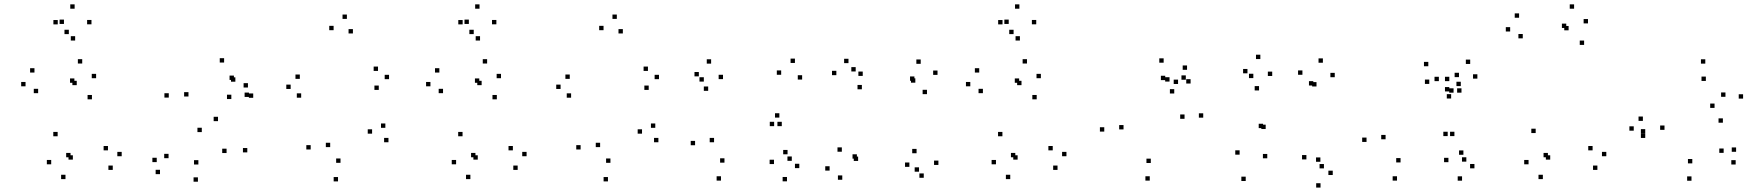

<svg xmlns="http://www.w3.org/2000/svg" viewBox="-20 -808 8100 882"><path d="M498 -27.5V-47.5H478V-27.5ZM539 -90.3V-110.3H519V-90.3ZM476 -117.3V-137.3H456V-117.3ZM314.7 -74.7V-94.7H294.7V-74.7ZM304 -85.5V-105.5H284V-85.5ZM402.3 -351.7V-371.7H382.3V-351.7ZM421.5 -448.7V-468.7H401.5V-448.7ZM357.7 -516.2V-536.2H337.7V-516.2ZM138.3 -474.7V-494.7H118.3V-474.7ZM97.3 -411.5V-431.5H77.3V-411.5ZM155.2 -380V-400H135.2V-380ZM321.7 -427.7V-447.7H301.7V-427.7ZM332.5 -416.8V-436.8H312.5V-416.8ZM244.8 -182V-202H224.8V-182ZM215.2 -53.2V-73.2H195.2V-53.2ZM280.8 14.8V-5.2H260.8V14.8ZM400.2 -696.3V-716.3H380.2V-696.3ZM322.8 -768V-788H302.8V-768ZM245.3 -696V-716H225.3V-696ZM296.2 -651.3V-671.3H276.2V-651.3ZM273.8 -698V-718H253.8V-698ZM325.2 -621.8V-641.8H305.2V-621.8Z M1116 -108V-128H1096V-108ZM981.5 -251.5V-271.5H961.5V-251.5ZM845.8 -364.7V-384.7H825.8V-364.7ZM1054.5 -440.8V-460.8H1034.5V-440.8ZM1061.2 -432.7V-452.7H1041.2V-432.7ZM1042.7 -353V-373H1022.7V-353ZM1143.2 -358.7V-378.7H1123.2V-358.7ZM1119 -406V-426H1099V-406ZM1123.7 -362.7V-382.7H1103.7V-362.7ZM1009.5 -520.7V-540.7H989.5V-520.7ZM755.3 -359.7V-379.7H735.3V-359.7ZM907 -201.2V-221.2H887V-201.2ZM1020.8 -105V-125H1000.8V-105ZM891.3 -52.3V-72.3H871.3V-52.3ZM754.3 -81.3V-101.3H734.3V-81.3ZM700 -63.3V-83.3H680V-63.3ZM715 -8V-28H695V-8ZM889.2 26.7V6.7H869.2V26.7Z M1764.5 -154.5V-174.5H1744.5V-154.5ZM1750.2 -220.8V-240.8H1730.2V-220.8ZM1689.3 -194V-214H1669.3V-194ZM1544.2 -60V-80H1524.2V-60ZM1496.8 -132.2V-152.2H1476.8V-132.2ZM1601.2 -654.3V-674.3H1581.2V-654.3ZM1573.5 -721.2V-741.2H1553.5V-721.2ZM1512.5 -669.3V-689.3H1492.5V-669.3ZM1407.2 -121.3V-141.3H1387.2V-121.3ZM1532.8 25.3V5.3H1512.8V25.3ZM1720 -395V-415H1700V-395ZM1767.2 -444.3V-464.3H1747.2V-444.3ZM1716.5 -482.2V-502.2H1696.5V-482.2ZM1357.3 -445.7V-465.7H1337.3V-445.7ZM1315.2 -399.3V-419.3H1295.2V-399.3ZM1363.5 -359.2V-379.2H1343.5V-359.2Z M2358 -27.5V-47.5H2338V-27.5ZM2399 -90.3V-110.3H2379V-90.3ZM2336 -117.3V-137.3H2316V-117.3ZM2174.7 -74.7V-94.7H2154.7V-74.7ZM2164 -85.5V-105.5H2144V-85.5ZM2262.3 -351.7V-371.7H2242.3V-351.7ZM2281.5 -448.7V-468.7H2261.5V-448.7ZM2217.7 -516.2V-536.2H2197.7V-516.2ZM1998.3 -474.7V-494.7H1978.3V-474.7ZM1957.3 -411.5V-431.5H1937.3V-411.5ZM2015.2 -380V-400H1995.2V-380ZM2181.7 -427.7V-447.7H2161.7V-427.7ZM2192.5 -416.8V-436.8H2172.5V-416.8ZM2104.8 -182V-202H2084.8V-182ZM2075.2 -53.2V-73.2H2055.2V-53.2ZM2140.8 14.8V-5.2H2120.8V14.8ZM2260.2 -696.3V-716.3H2240.2V-696.3ZM2182.8 -768V-788H2162.8V-768ZM2105.3 -696V-716H2085.3V-696ZM2156.2 -651.3V-671.3H2136.2V-651.3ZM2133.8 -698V-718H2113.8V-698ZM2185.2 -621.8V-641.8H2165.2V-621.8Z M3004.5 -154.5V-174.5H2984.5V-154.5ZM2990.2 -220.8V-240.8H2970.2V-220.8ZM2929.3 -194V-214H2909.3V-194ZM2784.2 -60V-80H2764.2V-60ZM2736.8 -132.2V-152.2H2716.8V-132.2ZM2841.2 -654.3V-674.3H2821.2V-654.3ZM2813.5 -721.2V-741.2H2793.5V-721.2ZM2752.5 -669.3V-689.3H2732.5V-669.3ZM2647.2 -121.3V-141.3H2627.2V-121.3ZM2772.8 25.3V5.3H2752.8V25.3ZM2960 -395V-415H2940V-395ZM3007.2 -444.3V-464.3H2987.2V-444.3ZM2956.5 -482.2V-502.2H2936.5V-482.2ZM2597.3 -445.7V-465.7H2577.3V-445.7ZM2555.2 -399.3V-419.3H2535.2V-399.3ZM2603.5 -359.2V-379.2H2583.5V-359.2Z M3651.8 -35.7V-55.7H3631.8V-35.7ZM3597.8 -99.2V-119.2H3577.8V-99.2ZM3617.3 -69.2V-89.2H3597.3V-69.2ZM3664.8 -442.5V-462.5H3644.8V-442.5ZM3631.7 -518.8V-538.8H3611.7V-518.8ZM3568.5 -464.5V-484.5H3548.5V-464.5ZM3308 -60.8V-80.8H3288V-60.8ZM3260.2 -154.5V-174.5H3240.2V-154.5ZM3301.3 -444.5V-464.5H3281.3V-444.5ZM3246.7 -515.7V-535.7H3226.7V-515.7ZM3190.3 -457.2V-477.2H3170.3V-457.2ZM3233.2 -390.7V-410.7H3213.2V-390.7ZM3213.2 -433.2V-453.2H3193.2V-433.2ZM3173 -140.8V-160.8H3153V-140.8ZM3292 21.7V1.7H3272V21.7ZM3536.2 -228.5V-248.5H3516.2V-228.5ZM3571.3 -228.5V-248.5H3551.3V-228.5ZM3560.2 -267.8V-287.8H3540.2V-267.8ZM3535.5 -54.3V-74.3H3515.5V-54.3ZM3595.2 25V5H3575.2V25Z M4201.8 -19.3V-39.3H4181.8V-19.3ZM4157.5 -41.5V-61.5H4137.5V-41.5ZM4223.5 8.7V-11.3H4203.5V8.7ZM4290.8 -50.3V-70.3H4270.8V-50.3ZM4190.5 -104V-124H4170.5V-104ZM3922 -68.7V-88.7H3902V-68.7ZM3916.3 -79.2V-99.2H3896.3V-79.2ZM4238.3 -375.5V-395.5H4218.3V-375.5ZM4286.7 -464V-484H4266.7V-464ZM4209.5 -514.8V-534.8H4189.5V-514.8ZM3910.8 -479.7V-499.7H3890.8V-479.7ZM3943.2 -459.3V-479.3H3923.2V-459.3ZM3877.7 -518V-538H3857.7V-518ZM3822 -462.7V-482.7H3802V-462.7ZM3939.2 -397.8V-417.8H3919.2V-397.8ZM4180.5 -436.8V-456.8H4160.5V-436.8ZM4184.8 -428.2V-448.2H4164.8V-428.2ZM3847.2 -111V-131H3827.2V-111ZM3791 -24.3V-44.3H3771V-24.3ZM3849.2 17.8V-2.2H3829.2V17.8Z M4838 -27.5V-47.5H4818V-27.5ZM4879 -90.3V-110.3H4859V-90.3ZM4816 -117.3V-137.3H4796V-117.3ZM4654.7 -74.7V-94.7H4634.7V-74.7ZM4644 -85.5V-105.5H4624V-85.5ZM4742.3 -351.7V-371.7H4722.3V-351.7ZM4761.5 -448.7V-468.7H4741.5V-448.7ZM4697.7 -516.2V-536.2H4677.7V-516.2ZM4478.3 -474.7V-494.7H4458.3V-474.7ZM4437.3 -411.5V-431.5H4417.3V-411.5ZM4495.2 -380V-400H4475.2V-380ZM4661.7 -427.7V-447.7H4641.7V-427.7ZM4672.5 -416.8V-436.8H4652.5V-416.8ZM4584.8 -182V-202H4564.8V-182ZM4555.2 -53.2V-73.2H4535.2V-53.2ZM4620.8 14.8V-5.2H4600.8V14.8ZM4740.2 -696.3V-716.3H4720.2V-696.3ZM4662.8 -768V-788H4642.8V-768ZM4585.3 -696V-716H4565.3V-696ZM4636.2 -651.3V-671.3H4616.2V-651.3ZM4613.8 -698V-718H4593.8V-698ZM4665.2 -621.8V-641.8H4645.2V-621.8Z M5507.3 -267.5V-287.5H5487.3V-267.5ZM5427.3 -441.7V-461.7H5407.3V-441.7ZM5352.5 -433.3V-453.3H5332.5V-433.3ZM5374.2 -378.5V-398.5H5354.2V-378.5ZM5421.5 -262.2V-282.2H5401.5V-262.2ZM5266.5 -59.2V-79.2H5246.5V-59.2ZM5141.2 -213.5V-233.5H5121.2V-213.5ZM5332.8 -440V-460H5312.8V-440ZM5391.7 -422.2V-442.2H5371.7V-422.2ZM5449.3 -424.3V-444.3H5429.3V-424.3ZM5433 -487.3V-507.3H5413V-487.3ZM5325.5 -520V-540H5305.5V-520ZM5052.7 -203.5V-223.5H5032.7V-203.5ZM5261.7 21.7V1.7H5241.7V21.7Z M6102.3 -4V-24H6082.3V-4ZM6045.5 -64.8V-84.8H6025.5V-64.8ZM6061.8 -34.5V-54.5H6041.8V-34.5ZM6111.5 -453.3V-473.3H6091.5V-453.3ZM6057 -519.8V-539.8H6037V-519.8ZM5963 -464.5V-484.5H5943V-464.5ZM5794.2 -215.3V-235.3H5774.2V-215.3ZM5782.2 -219.5V-239.5H5762.2V-219.5ZM5824.2 -459V-479H5804.2V-459ZM5769.7 -536.7V-556.7H5749.7V-536.7ZM5710.5 -471.2V-491.2H5690.5V-471.2ZM5763.7 -392.5V-412.5H5743.7V-392.5ZM5737.5 -449.2V-469.2H5717.5V-449.2ZM5674.5 -97.5V-117.5H5654.5V-97.5ZM5702.5 23.5V3.5H5682.5V23.5ZM5801.5 -80.8V-100.8H5781.5V-80.8ZM6013 -415.2V-435.2H5993V-415.2ZM6027.7 -410.8V-430.8H6007.7V-410.8ZM5981.3 -75.7V-95.7H5961.3V-75.7ZM6046.2 53.7V33.7H6026.2V53.7Z M6630.3 -182.8V-202.8H6610.3V-182.8ZM6661.2 -182.8V-202.8H6641.2V-182.8ZM6693.7 -382.3V-402.3H6673.7V-382.3ZM6657.3 -382.3V-402.3H6637.3V-382.3ZM6413.8 -61.8V-81.8H6393.8V-61.8ZM6345 -168.2V-188.2H6325V-168.2ZM6545.7 -422.5V-442.5H6525.7V-422.5ZM6637.8 -388V-408H6617.8V-388ZM6637.8 -435.3V-455.3H6617.8V-435.3ZM6589.8 -435.3V-455.3H6569.8V-435.3ZM6646.2 -355.5V-375.5H6626.2V-355.5ZM6690.5 -412.5V-432.5H6670.5V-412.5ZM6541.3 -503.7V-523.7H6521.3V-503.7ZM6257.5 -156V-176H6237.5V-156ZM6397.5 21.7V1.7H6377.5V21.7ZM6753.2 -34.7V-54.7H6733.2V-34.7ZM6702.5 -97V-117H6682.5V-97ZM6716 -65.5V-85.5H6696V-65.5ZM6766.7 -446.8V-466.8H6746.7V-446.8ZM6733.7 -514.2V-534.2H6713.7V-514.2ZM6682.2 -453.7V-473.7H6662.2V-453.7ZM6633.7 -63V-83H6613.7V-63ZM6696.3 22V2H6676.3V22Z M7318 -27.5V-47.5H7298V-27.5ZM7359 -90.3V-110.3H7339V-90.3ZM7296 -117.3V-137.3H7276V-117.3ZM7101.3 -74.7V-94.7H7081.3V-74.7ZM7090.7 -85.5V-105.5H7070.7V-85.5ZM7257 -601.7V-621.7H7237V-601.7ZM7274.8 -700.5V-720.5H7254.8V-700.5ZM7211 -768V-788H7191V-768ZM6958.3 -726.5V-746.5H6938.3V-726.5ZM6917.3 -663.3V-683.3H6897.3V-663.3ZM6975.2 -631.8V-651.8H6955.2V-631.8ZM7175 -679.5V-699.5H7155V-679.5ZM7185.8 -668.7V-688.7H7165.8V-668.7ZM7034.5 -196.8V-216.8H7014.5V-196.8ZM7001.8 -53.2V-73.2H6981.8V-53.2ZM7067.5 14.8V-5.2H7047.5V14.8Z M7953.2 -52.3V-72.3H7933.2V-52.3ZM7955.2 -110.7V-130.7H7935.2V-110.7ZM7898 -105.8V-125.8H7878V-105.8ZM7754 -57.5V-77.5H7734V-57.5ZM7626.3 -211.5V-231.5H7606.3V-211.5ZM7816.3 -436.2V-456.2H7796.3V-436.2ZM7906.3 -363.3V-383.3H7886.3V-363.3ZM7856.2 -312.3V-332.3H7836.2V-312.3ZM7527 -252.7V-272.7H7507V-252.7ZM7485 -207.7V-227.7H7465V-207.7ZM7537.8 -174.3V-194.3H7517.8V-174.3ZM7894.5 -244.3V-264.3H7874.5V-244.3ZM7987.3 -355V-375H7967.3V-355ZM7813.7 -515.7V-535.7H7793.7V-515.7ZM7537.8 -194.8V-214.8H7517.8V-194.8ZM7750.3 22.3V2.3H7730.3V22.3Z"/></svg>

Font: Monaspace Radon Dots Var
Style: Regular
Weight: 400
Designer: Riley Cran and the Lettermatic Team
Version: Version 1.100 (Monaspace Radon Dots)